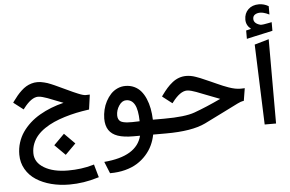

<svg xmlns="http://www.w3.org/2000/svg" viewBox="-69 -977 2096 1388"><g transform="rotate(-5 978.5 -282.5)"><path d="M388.2 -285.2Q358.4 -296.9 337.9 -304.7Q291.5 -323.2 275.4 -329.1Q259.3 -335 240.7 -340.1Q222.2 -345.2 209 -345.2Q159.7 -345.2 103 -270.5L97.2 -262.7L89.4 -268.6L33.2 -312L25.9 -317.9L31.2 -325.7Q47.9 -348.6 62.5 -366.2Q77.1 -383.8 95 -400.4Q112.8 -417 130.4 -427.5Q147.9 -438 168.9 -444.3Q189.9 -450.7 212.4 -450.7Q224.6 -450.7 236.3 -449.2Q248 -447.8 262.2 -443.8Q276.4 -439.9 285.4 -437.3Q294.4 -434.6 311.5 -427.2Q328.6 -419.9 335.2 -417Q341.8 -414.1 362.3 -404.5Q382.8 -395 387.7 -392.6Q398.4 -388.2 424.1 -375.7Q449.7 -363.3 463.9 -357.2Q478 -351.1 497.6 -342.8Q517.1 -334.5 530.8 -330.8Q544.4 -327.1 553.7 -327.1Q562 -327.1 570.8 -327.6L582.5 -328.1L581.1 -316.4L568.8 -228L567.9 -220.7L560.5 -219.7Q514.6 -213.4 473.1 -204.6Q431.6 -195.8 388.7 -182.6Q345.7 -169.4 309.6 -153.3Q273.4 -137.2 241.5 -115.5Q209.5 -93.8 187.3 -68.4Q165 -43 152.1 -10.5Q139.2 22 139.2 58.6Q139.2 125.5 205.6 165.3Q272 205.1 379.4 205.1Q476.1 205.1 559.1 181.2L568.8 178.2L571.3 188L592.8 263.7L595.7 272.5L586.4 275.4Q483.9 307.1 380.4 307.1Q310.1 307.1 248.3 291Q186.5 274.9 139.4 244.4Q92.3 213.9 64.7 166.3Q37.1 118.7 37.1 60.1Q37.1 15.1 50 -26.1Q63 -67.4 86.4 -101.3Q109.9 -135.3 141.8 -164.3Q173.8 -193.4 213.4 -216.3Q252.9 -239.3 296.4 -256.3Q339.8 -273.4 388.2 -285.2ZM371.6 -62 447.8 14.6 371.6 90.8 294.9 14.6Z M1071.8 0H1013.7Q1005.9 41 988.5 77.6Q971.2 114.3 942.6 146.2Q914.1 178.2 877 201.4Q839.8 224.6 789.6 237.8Q739.3 251 680.7 251H679.2L676.3 244.6L649.4 178.2L644.5 166Q881.8 146.5 918.5 0H868.7Q800.8 0 757.6 -14.9Q714.4 -29.8 692.9 -62Q671.4 -94.2 671.4 -146Q671.9 -178.2 679.4 -210.2Q687 -242.2 702.1 -270.5Q717.3 -298.8 737.5 -320.6Q757.8 -342.3 785.4 -355Q813 -367.7 843.8 -367.7Q878.9 -367.7 907.7 -354.2Q936.5 -340.8 956.5 -317.1Q976.6 -293.5 990.7 -260.3Q1004.9 -227.1 1012.2 -189Q1019.5 -150.9 1021 -107.4H1071.8Q1075.2 -107.4 1077.9 -92.5Q1080.6 -77.6 1080.6 -62.5V-45.9Q1080.6 -30.3 1077.9 -15.1Q1075.2 0 1071.8 0ZM766.6 -160.6Q766.6 -145.5 771.5 -134.8Q776.4 -124 784.4 -117.9Q792.5 -111.8 806.6 -108.4Q820.8 -105 835 -104Q849.1 -103 870.1 -103Q894 -103 924.8 -104.5Q923.3 -188 902.1 -226.1Q880.9 -264.2 840.3 -264.2Q810.5 -264.2 788.6 -231.4Q766.6 -198.7 766.6 -160.6Z M1066.4 -107.4H1102.5Q1254.9 -107.4 1324.7 -132.8Q1413.6 -165 1519 -214.8Q1499 -222.2 1413.6 -255.4Q1366.2 -273.9 1350.8 -279.8Q1335.4 -285.6 1316.7 -290.8Q1297.9 -295.9 1284.7 -295.9Q1235.4 -295.9 1178.7 -221.2L1172.9 -213.4L1165 -219.2L1108.9 -262.7L1101.6 -268.6L1106.9 -276.4Q1127.9 -305.7 1146.5 -326.7Q1165 -347.7 1187.5 -365.5Q1210 -383.3 1235.1 -392.3Q1260.3 -401.4 1288.1 -401.4Q1304.7 -401.4 1321.3 -398.4Q1337.9 -395.5 1357.2 -388.7Q1376.5 -381.8 1389.4 -376.7Q1402.3 -371.6 1426.5 -360.6Q1450.7 -349.6 1461.9 -345.2Q1473.6 -339.8 1501.5 -327.4Q1529.3 -314.9 1546.1 -307.9Q1563 -300.8 1587.2 -292.2Q1611.3 -283.7 1632.6 -279.5Q1653.8 -275.4 1673.3 -275.4Q1681.6 -275.4 1690.4 -275.9L1702.6 -276.4L1700.7 -264.6L1689 -192.9L1687.5 -185.5L1680.2 -184.6Q1668.9 -183.6 1641.4 -170.4Q1613.8 -157.2 1538.1 -118.9Q1462.4 -80.6 1394 -47.4Q1295.4 0 1106.9 0H1066.4Q1047.9 0 1047.9 -45.9V-62.5Q1047.9 -107.4 1066.4 -107.4Z M1801.8 -584.2 1905.8 -614V-2.3H1823.2ZM1785.2 -699.7Q1750 -728 1750 -769.5Q1750 -814.9 1779.3 -843.3Q1808.6 -871.6 1856.9 -871.6Q1875 -871.6 1892.6 -866.7Q1910.2 -861.8 1925.8 -852.5L1926.8 -851.6V-850.6V-794.4V-791.5L1923.8 -792.5Q1911.6 -798.3 1904.1 -801.3Q1896.5 -804.2 1884.3 -807.4Q1872.1 -810.5 1860.8 -810.5Q1838.4 -810.5 1823 -800.5Q1807.6 -790.5 1807.6 -769.5Q1807.6 -765.1 1808.6 -760.7Q1809.6 -756.3 1811.3 -752.7Q1813 -749 1815.9 -745.4Q1818.8 -741.7 1822.8 -738.5Q1826.7 -735.4 1831.3 -732.7Q1835.9 -730 1841.6 -727.8Q1847.2 -725.6 1854 -723.6Q1856 -723.1 1858.2 -722.9Q1860.4 -722.7 1864.3 -722.7Q1870.1 -722.7 1880.9 -724.4Q1891.6 -726.1 1908.2 -729.2Q1924.8 -732.4 1935.5 -734.4L1938 -734.9V-732.4V-673.8V-672.4L1936.5 -671.9Q1915 -667 1877.7 -658.9Q1840.3 -650.9 1809.3 -644Q1778.3 -637.2 1751.5 -630.9L1749 -629.9V-632.3V-689.5V-690.9L1750.5 -691.4Q1755.4 -692.4 1761.7 -693.8Q1768.1 -695.3 1774.4 -696.8Q1780.8 -698.2 1785.2 -699.7Z"/></g></svg>

Font: Samim FD-WOL
Style: Medium-FD-WOL
Weight: 500
Foundry: DejaVu fonts team - Redesigned by Saber Rastikerdar
Version: Version 4.0.0